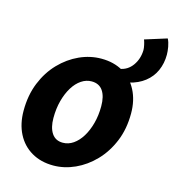

<svg xmlns="http://www.w3.org/2000/svg" viewBox="-103 -762 793 863"><g transform="rotate(15 293.5 -330.5)"><path d="M454 -436 398 -485Q435 -491 457 -522Q479 -553 480 -594Q480 -603 477 -617Q474 -631 470 -641L572 -673Q580 -657 583.5 -637Q587 -617 587 -601Q587 -561 572 -527Q557 -493 527 -469.5Q497 -446 454 -436ZM222 12Q164 12 120.5 -13.5Q77 -39 53.5 -85Q30 -131 30 -192Q30 -264 53.5 -322Q77 -380 117 -421.5Q157 -463 206.5 -485.5Q256 -508 308 -508Q366 -508 409 -483Q452 -458 476 -411.5Q500 -365 500 -304Q500 -232 476 -174Q452 -116 412 -74.5Q372 -33 322.5 -10.5Q273 12 222 12ZM237 -98Q263 -98 285.5 -113.5Q308 -129 325 -156.5Q342 -184 352 -221Q362 -258 362 -301Q362 -347 344.5 -372.5Q327 -398 292 -398Q267 -398 244.5 -383Q222 -368 205 -340.5Q188 -313 178 -276Q168 -239 168 -195Q168 -150 185.5 -124Q203 -98 237 -98Z"/></g></svg>

Font: Source Sans 3 ExtraLight
Style: Bold Italic
Weight: 700
Italic angle: -11°
Version: Version 3.052;hotconv 1.1.0;makeotfexe 2.6.0